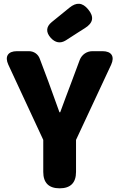

<svg xmlns="http://www.w3.org/2000/svg" viewBox="-20 -1023 648 1043"><path d="M103 -504 215 -263V-89C215 -30 245 0 304 0C363 0 393 -30 393 -89V-263L584 -672C604 -716 586 -745 537 -745H482C451 -745 424 -726 413 -697L369 -579C348 -523 328 -471 307 -413H303C282 -471 263 -523 243 -579L196 -704C187 -729 164 -745 137 -745H86H72C23 -745 5 -716 25 -672ZM400 -844 441 -870C486 -898 493 -931 459 -972C428 -1010 395 -1012 357 -981L314 -946L261 -903C229 -877 229 -847 256 -817C280 -791 308 -785 338 -804Z"/></svg>

Font: GenSenRounded2 TW H
Style: Regular
Weight: 900
Version: Version 2.100;PS 2.1;hotconv 16.6.51;makeotf.lib2.5.65220 DE